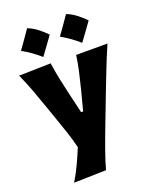

<svg xmlns="http://www.w3.org/2000/svg" viewBox="-189 -947 1013 1272"><g transform="rotate(-20 317.5 -311.0)"><path d="M106.4 223.6Q138.2 171.4 163.3 117.4Q188.5 63.5 210 10.3Q196.3 -46.4 177.2 -103.8Q158.2 -161.1 138.7 -215.8L103 -317.9Q82 -378.9 58.1 -442.9Q34.2 -506.8 6.8 -567.4L231 -572.8Q239.3 -514.2 250.7 -458.7Q262.2 -403.3 275.9 -344.7L310.1 -199.7H324.2L361.8 -344.2Q376 -400.9 388.4 -455.8Q400.9 -510.7 408.7 -567.4H629.4Q609.4 -521.5 592 -478.8Q574.7 -436 554.7 -385Q534.7 -334 507.3 -262.7L446.3 -103.5Q404.8 4.4 377.4 80.6Q350.1 156.7 333.5 217.8ZM438 -844.8Q473.5 -831.3 505.2 -807.2Q536.9 -783 564.8 -754Q542.8 -723.4 520.2 -692Q497.7 -660.5 474 -628.9Q446.6 -653 415.5 -675.6Q384.3 -698.1 348.9 -718Q372.5 -750.2 394.5 -781.9Q416.5 -813.6 438 -844.8ZM163.6 -844.8Q199.1 -831.3 230.8 -807.2Q262.4 -783 290.4 -754Q268.4 -723.4 245.8 -692Q223.2 -660.5 199.6 -628.9Q172.2 -653 141.1 -675.6Q109.9 -698.1 74.5 -718Q98.1 -750.2 120.1 -781.9Q142.1 -813.6 163.6 -844.8Z"/></g></svg>

Font: Pinar-DS2-FD ExtraBold
Style: Regular
Weight: 800
Designer: Amin Abedi
Version: Version 3.000